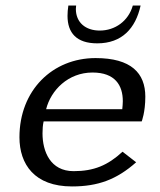

<svg xmlns="http://www.w3.org/2000/svg" viewBox="-20 -663 577 691"><path d="M50 -169C50 -72 104 8 239 8C333 8 400 -17 470 -79L421 -117C368 -68 318 -47 245 -47C161 -47 133 -118 133 -183C133 -198 134 -213 137 -226H490C490 -226 503 -259 503 -315C503 -400 452 -454 324 -454C169 -454 50 -338 50 -169ZM146 -270C163 -338 225 -402 313 -402C394 -402 422 -356 422 -299C422 -290 421 -280 420 -270ZM223 -606C223 -545 255 -507 330 -507C419 -507 468 -561 486 -643H458C442 -587 394 -553 339 -553C288 -553 253 -582 253 -631C253 -635 254 -639 254 -643H226C224 -630 223 -617 223 -606Z"/></svg>

Font: KpSans
Style: Italic
Weight: 400
Italic angle: -11°
Version: Version 0.66